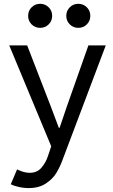

<svg xmlns="http://www.w3.org/2000/svg" viewBox="-20 -750 581 983"><path d="M35.2 193.4 67.4 117.2Q102.5 134.8 131.8 134.8Q169.4 134.8 191.7 109.1Q213.9 83.5 224.6 51.8L242.2 -1L27.3 -517.6H119.1L241.2 -202.1L281.2 -95.7H285.2L321.3 -202.1L432.6 -517.6H521.5L298.8 72.3Q286.1 106.4 267.8 136.5Q249.5 166.5 214.4 189.7Q179.2 212.9 127 212.9Q99.6 212.9 73.5 206.5Q47.4 200.2 35.2 193.4ZM319.3 -668.9Q319.3 -694.8 337.2 -712.6Q355 -730.5 380.9 -730.5Q406.7 -730.5 424.6 -712.6Q442.4 -694.8 442.4 -668.9Q442.4 -643.1 424.6 -625.2Q406.7 -607.4 380.9 -607.4Q355 -607.4 337.2 -625.2Q319.3 -643.1 319.3 -668.9ZM124 -668.9Q124 -694.8 141.8 -712.6Q159.7 -730.5 185.5 -730.5Q211.4 -730.5 229.2 -712.6Q247.1 -694.8 247.1 -668.9Q247.1 -643.1 229.2 -625.2Q211.4 -607.4 185.5 -607.4Q159.7 -607.4 141.8 -625.2Q124 -643.1 124 -668.9Z"/></svg>

Font: Reddit Sans Chocolate
Style: Regular
Weight: 400
Designer: Stephen Hutchings
Foundry: Reddit
Version: Version 1.013